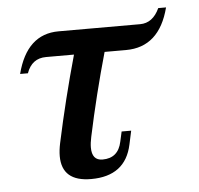

<svg xmlns="http://www.w3.org/2000/svg" viewBox="-44 -581 657 635"><g transform="rotate(-5 284.0 -264.0)"><path d="M233.9 7.8Q136.7 7.8 136.7 -76.7Q136.7 -95.7 141.6 -119.1Q172.4 -263.2 212.9 -407.2H120.1Q72.8 -407.2 55.7 -358.9H29.8Q63 -488.3 168.9 -488.3H439.5Q481.9 -488.3 503.9 -536.1H529.8Q496.6 -407.2 385.7 -407.2H314.5Q275.4 -269.5 246.1 -131.3Q241.7 -110.8 241.7 -96.2Q241.7 -53.2 276.9 -53.2Q329.1 -53.2 340.3 -106.9L347.7 -140.1H379.4L369.6 -94.7Q347.7 7.8 233.9 7.8Z"/></g></svg>

Font: Munson
Style: Italic
Weight: 400
Italic angle: -12°
Designer: Paul James MIller
Foundry: High-Logic / Made with FontCreator
Version: Version 2.10;May 5, 2019;FontCreator 11.5.0.2430 64-bit